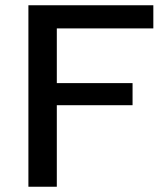

<svg xmlns="http://www.w3.org/2000/svg" viewBox="-20 -710 632 730"><path d="M88 -690H563V-602H196V-394H484V-310H196V0H88Z"/></svg>

Font: Mozilla Text BETA Medium
Style: Regular
Weight: 500
Designer: Studio DRAMA
Foundry: Studio DRAMA
Version: Version 0.100